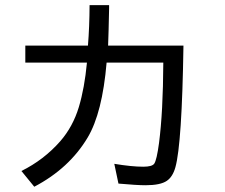

<svg xmlns="http://www.w3.org/2000/svg" viewBox="-20 -688 870 744"><path d="M78.1 -511.2H320.8Q326.7 -583.5 327.1 -668H402.8V-655.8Q400.9 -561 398.9 -511.2H690.9Q685.1 -130.9 659.7 -40Q649.4 -2.9 626.5 12.7Q601.6 29.8 543.9 29.8Q510.3 29.8 439 23.4L422.9 -53.2Q490.2 -42 535.2 -42Q569.3 -42 577.6 -53.7Q587.4 -67.9 596.2 -133.8Q611.8 -252.9 612.8 -445.3H393.1Q376.5 -250.5 319.8 -155.3Q248.5 -35.6 112.8 35.6L63 -25.4Q149.9 -68.4 213.4 -140.6Q262.7 -197.3 285.6 -273.4Q307.6 -346.7 316.9 -445.3H78.1Z"/></svg>

Font: FORM UDPGothic
Style: Regular
Weight: 400
Foundry: Pronama LLC
Version: Version 1.05101